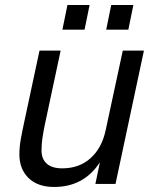

<svg xmlns="http://www.w3.org/2000/svg" viewBox="-20 -731 616 763"><path d="M195 12Q130 12 93.5 -23.5Q57 -59 57 -118Q57 -147 63 -180Q69 -213 75 -240L137 -530H221L157 -230Q152 -205 148.5 -181.5Q145 -158 145 -133Q145 -99 166 -80.5Q187 -62 227 -62Q295 -62 340 -102.5Q385 -143 400 -214L468 -530H552L439 0H359L377 -86Q313 12 195 12ZM228 -613 248 -711H336L316 -613ZM402 -613 422 -711H510L490 -613Z"/></svg>

Font: Geist Regular
Style: Italic
Weight: 400
Italic angle: -12°
Designer: Basement.studio, Andrés Briganti, Mateo Zaragoza
Foundry: Basement.studio, Vercel, Andrés Briganti, Guido Ferreyra, Mateo Zaragoza
Version: Version 1.500; ttfautohint (v1.8.4.7-5d5b)